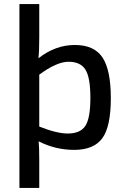

<svg xmlns="http://www.w3.org/2000/svg" viewBox="-20 -720 616 939"><path d="M172 -700V-537Q172 -469 168 -435Q251 -500 346 -500Q441 -500 481.5 -438.5Q522 -377 522 -240Q522 -100 480 -43.5Q438 13 343 13Q250 13 169 -29Q172 1 172 62V199H75V-700ZM172 -355V-101Q258 -67 311 -67Q373 -67 397.5 -104.5Q422 -142 422 -241Q422 -342 397.5 -380Q373 -418 315 -418Q258 -418 172 -355Z"/></svg>

Font: Exo 2.0 Medium
Style: Regular
Weight: 500
Designer: Natanael Gama
Version: Version 1.001;PS 001.001;hotconv 1.0.70;makeotf.lib2.5.58329